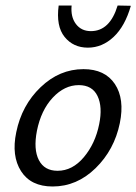

<svg xmlns="http://www.w3.org/2000/svg" viewBox="-20 -672 495 697"><path d="M299 -499Q246 -499 214.5 -538Q183 -577 193 -652H240Q236 -611 255.5 -585Q275 -559 310 -559Q379 -559 407 -652L455 -651Q434 -577 392.5 -538Q351 -499 299 -499ZM171 5Q92 5 56.5 -50.5Q21 -106 39 -192Q59 -290 127.5 -355.5Q196 -421 283 -421Q361 -421 397 -367Q433 -313 415 -225Q395 -128 327 -61.5Q259 5 171 5ZM189 -52Q243 -52 284.5 -101.5Q326 -151 340 -221Q353 -284 334 -323.5Q315 -363 266 -363Q214 -363 171.5 -317.5Q129 -272 114 -197Q101 -130 121 -91Q141 -52 189 -52Z"/></svg>

Font: EauTest Medium
Style: Italic
Weight: 500
Italic angle: -12°
Designer: Christian Thalmann (Catharsis Fonts)
Version: Version 0.001;PS 000.001;hotconv 1.0.88;makeotf.lib2.5.64775